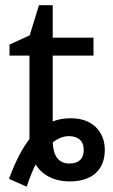

<svg xmlns="http://www.w3.org/2000/svg" viewBox="-20 -679 428 729"><path d="M91.8 -150.9C64.5 -116.2 38.6 -65.9 14.2 0L81.1 29.8C94.2 -7.8 105.5 -35.6 115.2 -54.2C140.1 -15.1 184.1 9.8 245.1 9.8C331.5 9.8 377.9 -35.6 377.9 -109.9C377.9 -145.5 366.2 -174.3 343.3 -196.8C320.3 -218.8 288.6 -230 248 -230C223.1 -230 200.7 -226.1 180.2 -217.8V-467.8H335V-536.1H180.2V-659.2H127.9L92.8 -544.9L16.1 -509.8V-467.8H91.8ZM244.1 -58.1C203.6 -58.1 182.6 -85 180.2 -138.2C200.7 -154.3 221.2 -162.1 241.2 -162.1C276.4 -162.1 297.9 -144.5 297.9 -109.9C297.9 -75.2 277.8 -58.1 244.1 -58.1Z"/></svg>

Font: Noto Reveo Sans
Style: Regular
Weight: 400
Designer: Monotype Design team
Foundry: Monotype Imaging Inc.
Version: Version 1.04